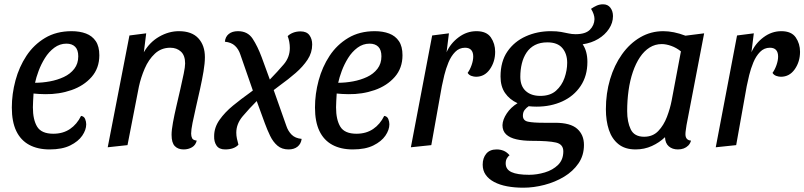

<svg xmlns="http://www.w3.org/2000/svg" viewBox="-20 -675 3741 893"><path d="M211 20Q155 20 115.5 -1.5Q76 -23 55.5 -66Q35 -109 35 -175Q35 -238 52 -301Q69 -364 103 -415.5Q137 -467 189.5 -498.5Q242 -530 313 -530Q351 -530 380 -519Q409 -508 425.5 -483.5Q442 -459 442 -418Q442 -358 406 -317Q370 -276 312.5 -256Q255 -236 190 -237Q177 -237 161 -238Q145 -239 136 -240Q135 -222 134 -205.5Q133 -189 133 -176Q133 -118 153 -85.5Q173 -53 228 -53Q273 -53 305.5 -75Q338 -97 357 -136Q371 -134 376 -121.5Q381 -109 381 -97Q381 -71 362.5 -44Q344 -17 306.5 1.5Q269 20 211 20ZM143 -290Q177 -290 212 -296.5Q247 -303 277 -317Q307 -331 325.5 -355Q344 -379 344 -413Q344 -443 329.5 -457.5Q315 -472 289 -472Q258 -472 232.5 -453Q207 -434 189 -405Q171 -376 159.5 -345Q148 -314 143 -290Z M834 20Q808 20 793 4.5Q778 -11 778 -48Q778 -70 784.5 -105.5Q791 -141 800.5 -181.5Q810 -222 819 -261.5Q828 -301 834.5 -332.5Q841 -364 841 -380Q841 -417 821.5 -435Q802 -453 772 -453Q730 -453 700.5 -425.5Q671 -398 653 -356Q635 -314 626 -272L573 0L481 10L582 -510L660 -520L649 -432Q676 -479 720.5 -504.5Q765 -530 812 -530Q872 -530 902.5 -497Q933 -464 933 -409Q933 -381 926.5 -342.5Q920 -304 910.5 -261Q901 -218 891.5 -177Q882 -136 875.5 -103.5Q869 -71 869 -54Q869 -41 873.5 -32Q878 -23 895 -21Q890 0 873 10Q856 20 834 20Z M1027 20Q999 20 987 2Q975 -16 976 -42Q976 -82 1001 -117.5Q1026 -153 1064 -184Q1102 -215 1140 -242L1156 -254L1098 -421Q1090 -446 1073 -462Q1056 -478 1026 -481Q1028 -504 1044 -517Q1060 -530 1087 -530Q1132 -530 1155 -495Q1178 -460 1197 -409L1235 -305Q1272 -343 1300 -376Q1328 -409 1328 -452Q1328 -466 1325.5 -480Q1323 -494 1318 -507Q1328 -517 1343.5 -523Q1359 -529 1378 -529Q1406 -529 1419 -511.5Q1432 -494 1432 -468Q1432 -430 1410.5 -397.5Q1389 -365 1355 -335.5Q1321 -306 1282 -278L1253 -256L1312 -89Q1320 -65 1336.5 -48.5Q1353 -32 1383 -29Q1380 -6 1364 7Q1348 20 1322 20Q1291 20 1270.5 2.5Q1250 -15 1236.5 -43Q1223 -71 1212 -101L1174 -205Q1139 -170 1109 -134.5Q1079 -99 1079 -58Q1079 -44 1082 -30Q1085 -16 1089 -2Q1069 20 1027 20Z M1621 20Q1565 20 1525.5 -1.5Q1486 -23 1465.5 -66Q1445 -109 1445 -175Q1445 -238 1462 -301Q1479 -364 1513 -415.5Q1547 -467 1599.5 -498.5Q1652 -530 1723 -530Q1761 -530 1790 -519Q1819 -508 1835.5 -483.5Q1852 -459 1852 -418Q1852 -358 1816 -317Q1780 -276 1722.5 -256Q1665 -236 1600 -237Q1587 -237 1571 -238Q1555 -239 1546 -240Q1545 -222 1544 -205.5Q1543 -189 1543 -176Q1543 -118 1563 -85.5Q1583 -53 1638 -53Q1683 -53 1715.5 -75Q1748 -97 1767 -136Q1781 -134 1786 -121.5Q1791 -109 1791 -97Q1791 -71 1772.5 -44Q1754 -17 1716.5 1.5Q1679 20 1621 20ZM1553 -290Q1587 -290 1622 -296.5Q1657 -303 1687 -317Q1717 -331 1735.5 -355Q1754 -379 1754 -413Q1754 -443 1739.5 -457.5Q1725 -472 1699 -472Q1668 -472 1642.5 -453Q1617 -434 1599 -405Q1581 -376 1569.5 -345Q1558 -314 1553 -290Z M1891 10 1990 -510 2068 -520 2057 -432Q2075 -473 2113 -501.5Q2151 -530 2196 -530Q2243 -530 2263 -501Q2283 -472 2283 -434Q2283 -388 2258.5 -353Q2234 -318 2194 -318Q2184 -318 2172.5 -322Q2161 -326 2155 -336Q2166 -351 2173.5 -372.5Q2181 -394 2181 -412Q2181 -432 2171.5 -442.5Q2162 -453 2143 -453Q2116 -453 2097 -433.5Q2078 -414 2066 -385Q2054 -356 2046.5 -325.5Q2039 -295 2035 -274L1986 0Z M2414 198Q2373 198 2338.5 191.5Q2304 185 2278.5 171.5Q2253 158 2239 138Q2225 118 2225 91Q2225 60 2241.5 40Q2258 20 2290 20Q2307 20 2322 26Q2337 32 2350 47Q2343 52 2337.5 61.5Q2332 71 2332 85Q2332 113 2359 125.5Q2386 138 2441 138Q2477 138 2514 127Q2551 116 2575.5 92Q2600 68 2600 29Q2600 -4 2566 -12Q2532 -20 2453 -20Q2413 -20 2382 -27Q2351 -34 2334 -50Q2317 -66 2317 -93Q2318 -119 2337 -147.5Q2356 -176 2387 -195Q2350 -212 2329 -242.5Q2308 -273 2308 -319Q2308 -389 2340 -435.5Q2372 -482 2425.5 -506Q2479 -530 2542 -530Q2570 -530 2589.5 -526.5Q2609 -523 2624.5 -519.5Q2640 -516 2657 -516Q2703 -516 2723.5 -536.5Q2744 -557 2745 -586Q2745 -608 2729 -634Q2742 -643 2755.5 -649Q2769 -655 2785 -655Q2807 -655 2819 -639Q2831 -623 2831 -600Q2831 -569 2812.5 -541Q2794 -513 2762.5 -494Q2731 -475 2690 -469Q2701 -453 2706.5 -432.5Q2712 -412 2712 -387Q2712 -322 2680.5 -275Q2649 -228 2595.5 -203.5Q2542 -179 2476 -179Q2466 -179 2457 -179.5Q2448 -180 2439 -181Q2428 -174 2420 -163.5Q2412 -153 2412 -137Q2412 -114 2436 -109Q2460 -104 2509 -104H2562Q2633 -104 2664.5 -76Q2696 -48 2696 -1Q2696 48 2670.5 85Q2645 122 2603.5 147Q2562 172 2512 185Q2462 198 2414 198ZM2493 -229Q2539 -229 2566 -253Q2593 -277 2605.5 -312.5Q2618 -348 2618 -383Q2618 -425 2595.5 -451.5Q2573 -478 2526 -478Q2492 -478 2468 -465.5Q2444 -453 2429 -430.5Q2414 -408 2407 -379Q2400 -350 2400 -318Q2400 -275 2425 -252Q2450 -229 2493 -229Z M2936 20Q2887 20 2856.5 -4.5Q2826 -29 2812 -71Q2798 -113 2798 -167Q2798 -241 2817.5 -306.5Q2837 -372 2873 -422.5Q2909 -473 2958 -501.5Q3007 -530 3065 -530Q3113 -530 3168 -509L3255 -520L3173 -93Q3172 -84 3170 -72Q3168 -60 3168 -51Q3168 -37 3174.5 -29.5Q3181 -22 3194 -21Q3190 -7 3181 2Q3172 11 3160 15.5Q3148 20 3133 20Q3107 20 3090.5 5.5Q3074 -9 3073 -37Q3047 -12 3012 4Q2977 20 2936 20ZM2976 -39Q3016 -39 3041.5 -65.5Q3067 -92 3082 -131.5Q3097 -171 3104 -208L3147 -436Q3126 -453 3102 -461.5Q3078 -470 3058 -470Q3027 -470 3001.5 -454Q2976 -438 2956.5 -409Q2937 -380 2923.5 -340.5Q2910 -301 2903.5 -254.5Q2897 -208 2897 -158Q2897 -108 2913.5 -73.5Q2930 -39 2976 -39Z M3309 10 3408 -510 3486 -520 3475 -432Q3493 -473 3531 -501.5Q3569 -530 3614 -530Q3661 -530 3681 -501Q3701 -472 3701 -434Q3701 -388 3676.5 -353Q3652 -318 3612 -318Q3602 -318 3590.5 -322Q3579 -326 3573 -336Q3584 -351 3591.5 -372.5Q3599 -394 3599 -412Q3599 -432 3589.5 -442.5Q3580 -453 3561 -453Q3534 -453 3515 -433.5Q3496 -414 3484 -385Q3472 -356 3464.5 -325.5Q3457 -295 3453 -274L3404 0Z"/></svg>

Font: Sansita Swashed Light
Style: Regular
Weight: 300
Designer: Pablo Cosgaya
Foundry: Omnibus-Type
Version: Version 1.003